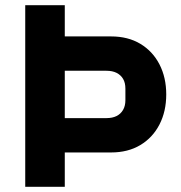

<svg xmlns="http://www.w3.org/2000/svg" viewBox="-20 -718 696 738"><path d="M229 0H77V-698H229V-578H407Q472 -578 519.5 -549.5Q567 -521 593 -470.5Q619 -420 619 -355Q619 -290 593 -239.5Q567 -189 519.5 -160.5Q472 -132 407 -132H229ZM229 -446V-264H389Q412 -264 428 -272Q444 -280 453 -295.5Q462 -311 462 -333V-377Q462 -400 453 -415Q444 -430 428 -438Q412 -446 389 -446Z"/></svg>

Font: IBM Plex Sans Var
Style: Regular
Weight: 400
Designer: Mike Abbink, Paul van der Laan, Pieter van Rosmalen
Foundry: Bold Monday
Version: Version 3.000